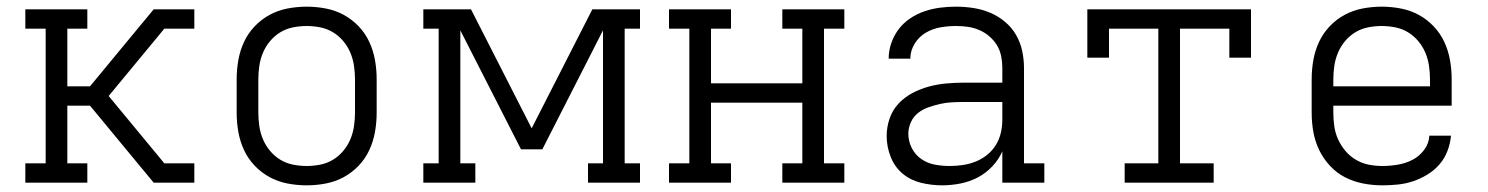

<svg xmlns="http://www.w3.org/2000/svg" viewBox="-20 -548 4465 576"><path d="M56 0V-58H117V-462H56V-520H242V-462H182V-289H250L441 -520H563V-462H473L306 -260L473 -58H563V0H441L250 -231H182V-58H242V0Z M900 8Q871 8 842.5 2.5Q814 -3 789 -16.5Q764 -30 744 -51Q724 -72 712 -98Q700 -124 695 -152.5Q690 -181 690 -210V-310Q690 -339 695 -367.5Q700 -396 712 -422Q724 -448 744 -469Q764 -490 789 -503.5Q814 -517 842.5 -522.5Q871 -528 900 -528Q929 -528 957.5 -522.5Q986 -517 1011 -503.5Q1036 -490 1056 -469Q1076 -448 1088 -422Q1100 -396 1105 -367.5Q1110 -339 1110 -310V-210Q1110 -181 1105 -152.5Q1100 -124 1088 -98Q1076 -72 1056 -51Q1036 -30 1011 -16.5Q986 -3 957.5 2.5Q929 8 900 8ZM900 -50Q920 -50 940.5 -54Q961 -58 978.5 -68.5Q996 -79 1009.5 -95Q1023 -111 1031 -130Q1039 -149 1042 -169.5Q1045 -190 1045 -210V-310Q1045 -330 1042 -350.5Q1039 -371 1031 -390Q1023 -409 1009.5 -425Q996 -441 978.5 -451.5Q961 -462 940.5 -466Q920 -470 900 -470Q880 -470 859.5 -466Q839 -462 821.5 -451.5Q804 -441 790.5 -425Q777 -409 769 -390Q761 -371 758 -350.5Q755 -330 755 -310V-210Q755 -190 758 -169.5Q761 -149 769 -130Q777 -111 790.5 -95Q804 -79 821.5 -68.5Q839 -58 859.5 -54Q880 -50 900 -50Z M1250 0V-58H1296V-462H1250V-520H1393L1575 -163L1757 -520H1900V-462H1854V-58H1900V0H1744V-58H1789V-457L1607 -100H1543L1361 -457V-58H1406V0Z M1987 0V-58H2048V-462H1987V-520H2173V-462H2113V-298H2387V-462H2327V-520H2513V-462H2452V-58H2513V0H2327V-58H2387V-240H2113V-58H2173V0Z M2806 8Q2775 8 2743.5 0.5Q2712 -7 2688 -27Q2664 -47 2652 -77.5Q2640 -108 2640 -140Q2640 -166 2648.5 -191.5Q2657 -217 2675 -236.5Q2693 -256 2716.5 -268.5Q2740 -281 2765.5 -288Q2791 -295 2817.5 -297.5Q2844 -300 2870 -300H2987V-344Q2987 -362 2983.5 -379.5Q2980 -397 2971 -412Q2962 -427 2948 -439Q2934 -451 2917.5 -458Q2901 -465 2883.5 -467.5Q2866 -470 2848 -470Q2825 -470 2801.5 -466Q2778 -462 2757.5 -450Q2737 -438 2724 -417Q2711 -396 2711 -372H2646Q2646 -396 2654 -419Q2662 -442 2676.5 -461Q2691 -480 2711.5 -493.5Q2732 -507 2754.5 -514.5Q2777 -522 2800.5 -525Q2824 -528 2848 -528Q2874 -528 2900 -524Q2926 -520 2950 -510Q2974 -500 2994.5 -483Q3015 -466 3028 -443.5Q3041 -421 3046.5 -395.5Q3052 -370 3052 -344V-58H3113V0H2987V-94Q2976 -69 2956.5 -48.5Q2937 -28 2913 -15.5Q2889 -3 2861.5 2.5Q2834 8 2806 8ZM2829 -50Q2849 -50 2869 -53Q2889 -56 2907.5 -63.5Q2926 -71 2941.5 -83.5Q2957 -96 2967.5 -113Q2978 -130 2982.5 -149.5Q2987 -169 2987 -189V-242H2870Q2852 -242 2834.5 -241Q2817 -240 2799.5 -236Q2782 -232 2765 -226Q2748 -220 2734 -209Q2720 -198 2712.5 -181Q2705 -164 2705 -147Q2705 -124 2715.5 -103.5Q2726 -83 2744.5 -70.5Q2763 -58 2785 -54Q2807 -50 2829 -50Z M3354 0V-58H3455V-462H3307V-375H3242V-520H3733V-375H3668V-462H3520V-58H3621V0Z M4127 8Q4098 8 4069.5 2.5Q4041 -3 4015.5 -16Q3990 -29 3970 -50.5Q3950 -72 3937.5 -98Q3925 -124 3920 -152.5Q3915 -181 3915 -210V-310Q3915 -339 3920 -367.5Q3925 -396 3937 -422Q3949 -448 3969 -469Q3989 -490 4014 -503.5Q4039 -517 4067.5 -522.5Q4096 -528 4125 -528Q4154 -528 4182.5 -522.5Q4211 -517 4236 -503.5Q4261 -490 4281 -469Q4301 -448 4313 -422Q4325 -396 4330 -367.5Q4335 -339 4335 -310V-231H3980V-210Q3980 -189 3983 -168.5Q3986 -148 3994.5 -129.5Q4003 -111 4016.5 -95Q4030 -79 4048 -68.5Q4066 -58 4086 -54Q4106 -50 4127 -50Q4150 -50 4173.5 -54Q4197 -58 4217.5 -68.5Q4238 -79 4252.5 -98.5Q4267 -118 4268 -141H4333Q4331 -118 4322.5 -95.5Q4314 -73 4298.5 -55Q4283 -37 4262.5 -24.5Q4242 -12 4220 -4.5Q4198 3 4174.5 5.5Q4151 8 4127 8ZM3980 -289H4270V-310Q4270 -330 4267 -350.5Q4264 -371 4256 -390Q4248 -409 4234.5 -425Q4221 -441 4203.5 -451.5Q4186 -462 4165.5 -466Q4145 -470 4125 -470Q4105 -470 4084.5 -466Q4064 -462 4046.5 -451.5Q4029 -441 4015.5 -425Q4002 -409 3994 -390Q3986 -371 3983 -350.5Q3980 -330 3980 -310Z"/></svg>

Font: Iosevka Etoile Light
Style: Regular
Weight: 300
Designer: Belleve Invis
Foundry: Belleve Invis
Version: Version 25.0.1; ttfautohint (v1.8.4)